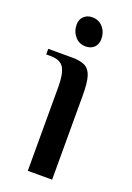

<svg xmlns="http://www.w3.org/2000/svg" viewBox="-130 -693 509 742"><g transform="rotate(20 124.5 -321.5)"><path d="M69 -596Q69 -617 82.5 -630Q96 -643 117 -643Q144 -643 161 -623.5Q178 -604 178 -576Q178 -554 165 -541Q152 -528 130 -528Q103 -528 86 -548Q69 -568 69 -596ZM85 -347Q85 -398 71 -422.5Q57 -447 15 -447H-2V-470H95Q131 -470 150 -460Q169 -450 177 -424Q185 -398 185 -347V0H85Z"/></g></svg>

Font: El Messiri Medium
Style: Regular
Weight: 500
Designer: Mohamed Gaber
Foundry: Kief Type Foundry
Version: Version 2.007